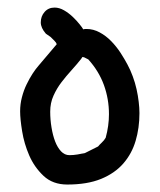

<svg xmlns="http://www.w3.org/2000/svg" viewBox="-20 -452 431 517"><path d="M103.5 -361.3Q89.8 -377 89.8 -391.6Q89.8 -408.2 100.1 -419.9Q110.4 -431.6 127 -431.6Q139.6 -431.6 152.3 -424.3Q165 -417 175.8 -406.7Q186.5 -396.5 194.3 -386.7Q202.1 -377 204.1 -373Q206.1 -374 212.9 -374Q231.4 -374 248.5 -364.7Q265.6 -355.5 279.8 -340.8Q293.9 -326.2 304.7 -309.6Q315.4 -293 323.2 -278.3Q331.1 -263.7 337.4 -246.6Q343.8 -229.5 347.7 -211.9Q351.6 -194.3 353.5 -177.7Q355.5 -161.1 355.5 -147.5Q355.5 -107.4 345.2 -72.8Q335 -38.1 312 -11.7Q289.1 14.6 252 29.8Q214.8 44.9 161.1 44.9Q122.1 44.9 97.2 21.5Q72.3 -2 58.6 -33.7Q44.9 -65.4 39.6 -98.6Q34.2 -131.8 34.2 -152.3Q34.2 -171.9 39.1 -190.4Q43.9 -209 51.8 -225.1Q59.6 -241.2 67.9 -253.9Q76.2 -266.6 84 -275.4L132.8 -333Q131.8 -336.9 126.5 -342.3Q121.1 -347.7 116.2 -352.5ZM202.1 -298.8 198.2 -293Q186.5 -278.3 172.4 -262.7Q158.2 -247.1 145.5 -230.5Q132.8 -213.9 124 -194.3Q115.2 -174.8 115.2 -151.4Q115.2 -129.9 118.7 -108.9Q122.1 -87.9 128.4 -71.3Q134.8 -54.7 144.5 -44.4Q154.3 -34.2 167 -34.2Q177.7 -34.2 189 -36.1Q200.2 -38.1 209 -40L244.1 -57.6Q247.1 -61.5 253.9 -67.9Q260.7 -74.2 264.6 -81.1Q273.4 -113.3 273.4 -144.5Q273.4 -185.5 259.8 -223.1Q246.1 -260.7 217.8 -292L206.1 -297.9H205.1Q203.1 -297.9 202.1 -298.8Z"/></svg>

Font: Single Day
Style: Regular
Weight: 400
Designer: DXKorea
Foundry: DXKorea
Version: Version 1.00